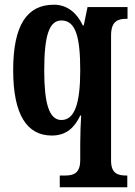

<svg xmlns="http://www.w3.org/2000/svg" viewBox="-20 -566 572 816"><path d="M234 230H521V180H518C481 180 452 172 452 116V-415C452 -477 482 -486 517 -486H522V-536H352L336 -458H332C307 -511 266 -546 209 -546C96 -546 36 -461 36 -268C36 -76 96 10 200 10C262 10 297 -24 321 -75H325C323 -48 321 5 321 45V114C321 172 291 180 256 180H234ZM241 -56C188 -56 168 -128 168 -267C168 -412 188 -479 241 -479C302 -479 321 -408 321 -267C321 -128 298 -56 241 -56Z"/></svg>

Font: Noto Serif Khmer ExtraCondensed
Style: Bold
Weight: 700
Width: 2
Designer: Danh Hong and the Monotype Design Team
Foundry: Monotype Imaging Inc.
Version: Version 2.004